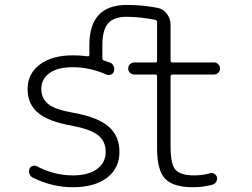

<svg xmlns="http://www.w3.org/2000/svg" viewBox="-20 -784 1040 792"><path d="M691.4 -476.6Q683.6 -476.6 683.6 -468.8V-177.7Q683.6 -105.5 704.6 -83Q725.6 -60.5 781.2 -60.5Q815.4 -60.5 845.7 -69.3Q854.5 -72.3 863.3 -67.4Q872.1 -62.5 875 -53.7Q877 -43.9 872.1 -34.7Q867.2 -25.4 857.4 -22.5Q817.4 -11.7 776.4 -11.7Q694.3 -11.7 661.1 -46.9Q627.9 -82 627.9 -171.9V-468.8Q627.9 -476.6 621.1 -476.6H533.2Q523.4 -476.6 516.1 -483.9Q508.8 -491.2 508.8 -501.5Q508.8 -511.7 516.1 -519Q523.4 -526.4 533.2 -526.4H621.1Q627.9 -526.4 627.9 -533.2V-693.4Q627.9 -700.2 621.1 -702.1Q561.5 -713.9 503.9 -714.8Q449.2 -714.8 425.8 -687.5Q402.3 -660.2 402.3 -598.6V-543Q402.3 -536.1 409.2 -534.2Q421.9 -530.3 434.6 -525.4Q444.3 -521.5 448.7 -511.2Q453.1 -501 450.2 -490.2Q447.3 -480.5 438 -476.6Q428.7 -472.7 418.9 -476.6Q349.6 -506.8 280.3 -506.8Q217.8 -506.8 184.1 -482.4Q150.4 -458 150.4 -417Q150.4 -378.9 178.2 -355.5Q206.1 -332 284.2 -318.4Q382.8 -300.8 427.7 -262.2Q472.7 -223.6 472.7 -157.2Q472.7 -89.8 421.4 -50.8Q370.1 -11.7 280.3 -11.7Q194.3 -11.7 114.3 -51.8Q105.5 -56.6 101.6 -66.9Q97.7 -77.1 101.6 -86.9Q104.5 -95.7 113.3 -99.1Q122.1 -102.5 130.9 -98.6Q203.1 -60.5 280.3 -60.5Q344.7 -60.5 380.4 -86.9Q416 -113.3 416 -157.2Q416 -201.2 384.8 -226.1Q353.5 -251 276.4 -265.6Q180.7 -282.2 137.2 -318.4Q93.8 -354.5 93.8 -417Q93.8 -479.5 144 -517.6Q194.3 -555.7 280.3 -555.7Q313.5 -555.7 341.8 -551.8Q348.6 -550.8 348.6 -558.6V-598.6Q348.6 -763.7 503.9 -763.7Q566.4 -763.7 627.9 -752Q652.3 -748 668 -727.5Q683.6 -707 683.6 -681.6V-533.2Q683.6 -526.4 691.4 -526.4H863.3Q873 -526.4 880.4 -519Q887.7 -511.7 887.7 -501.5Q887.7 -491.2 880.4 -483.9Q873 -476.6 863.3 -476.6Z"/></svg>

Font: Rounded-X Mgen+ 1mn light
Style: Regular
Weight: 200
Designer: [Source Han Sans]
Ryoko NISHIZUKA  (kana & ideographs); Paul D. Hunt (Latin, Greek & Cyrillic); Wenlong ZHANG  (bopomofo
Version: Version 1.059.20150602